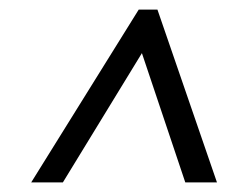

<svg xmlns="http://www.w3.org/2000/svg" viewBox="-20 -720 497 400"><path d="M269 -700H308L432 -340H366L265 -641H295L111 -340H45Z"/></svg>

Font: Pathway Extreme Condensed
Style: Italic
Weight: 400
Width: 3
Italic angle: -8°
Version: Version 1.001;gftools[0.9.26]